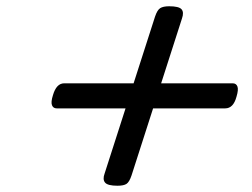

<svg xmlns="http://www.w3.org/2000/svg" viewBox="-20 -744 803 613"><path d="M355 -151Q324 -151 315.5 -161Q307 -171 314 -190L475 -691Q482 -712 491.5 -718Q501 -724 520 -724Q551 -724 559.5 -714.5Q568 -705 561 -685L400 -184Q393 -163 384 -157Q375 -151 355 -151ZM161 -398Q150 -398 146 -408Q142 -418 149 -440Q160 -478 185 -478H723Q734 -478 738 -468Q742 -458 735 -435Q725 -398 699 -398Z"/></svg>

Font: Playwrite NO
Style: Regular
Weight: 400
Designer: Veronika Burian, José Scaglione
Foundry: TypeTogether
Version: Version 1.002